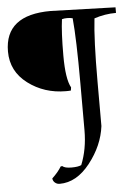

<svg xmlns="http://www.w3.org/2000/svg" viewBox="-59 -701 626 858"><g transform="rotate(-5 253.5 -271.5)"><path d="M201 -658 491 -649V-624Q441 -624 393 -608Q382 -514 382 -325V-126Q371 -39 310.5 38Q250 115 174 115Q162 115 153 107.5Q144 100 143 88Q170 63 185 38L192 37Q203 47 233 47Q263 47 277 40Q305 -29 305 -114Q305 -119 305 -125V-325Q305 -523 296 -617Q285 -620 271.5 -620Q258 -620 248 -617Q240 -560 240 -454.5Q240 -349 262 -310L260 -296Q253 -295 238 -295Q141 -295 68 -350Q-5 -405 -5 -494Q-5 -658 201 -658Z"/></g></svg>

Font: Almendra SC
Style: Regular
Weight: 400
Designer: Ana Sanfelippo
Foundry: Ana Sanfelippo
Version: Version 1.003